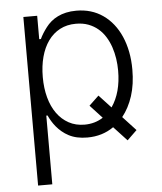

<svg xmlns="http://www.w3.org/2000/svg" viewBox="-53 -600 716 851"><g transform="rotate(-5 304.5 -174.5)"><path d="M82 204.5V-545.5H143.5V-441.4H150.9Q156.6 -453.8 164.4 -466.3Q172.2 -478.7 182.2 -491.8Q191.8 -504.6 204.9 -515.8Q218 -527 234.9 -535.3Q251.8 -543.7 272.4 -548.3Q293 -552.9 317.8 -552.9Q385.7 -552.9 436.1 -517.8Q461.3 -500.4 481.2 -475.3Q501.1 -450.3 514.7 -419Q528.4 -387.8 535.7 -350.7Q543 -313.6 543 -271.3Q543 -206 526.5 -154.5Q509.9 -103 479.8 -65.3L538 -2.5L494.7 39.4L435.7 -24.1Q385.3 11.4 318.5 11.4Q269.9 11.4 236.2 -6.4Q219.8 -14.9 206.3 -26.3Q192.8 -37.6 182.4 -50.2Q171.9 -62.9 164.1 -76Q156.2 -89.1 150.9 -101.2H145.2V204.5ZM311.1 -46.5Q357.2 -46.5 393.5 -70L339.8 -128.2L383.2 -169.4L436.4 -112.2Q479.8 -174.7 479.8 -272.4Q479.8 -298.7 475.9 -325.3Q471.9 -351.9 463.6 -376.8Q455.3 -401.6 441.9 -423.3Q428.6 -445 409.8 -460.9Q391 -476.9 366.5 -486.2Q342 -495.4 311.1 -495.4Q271 -495.4 239.9 -478.9Q208.8 -462.4 187.7 -432.7Q166.5 -403.1 155.5 -362.2Q144.5 -321.4 144.5 -272.4Q144.5 -223 155.7 -181.6Q166.9 -140.3 188.4 -110.3Q209.9 -80.3 240.8 -63.4Q271.7 -46.5 311.1 -46.5Z"/></g></svg>

Font: Inter P Light
Style: Regular
Weight: 300
Designer: Rasmus Andersson
Foundry: rsms
Version: Version 3.018;git-588b23468